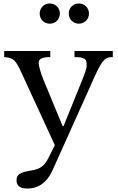

<svg xmlns="http://www.w3.org/2000/svg" viewBox="-20 -823 679 1103"><path d="M281 157 499 -328C564 -477 578 -495 628 -495V-530H408V-495C463 -495 478 -486 478 -451C478 -429 472 -410 436 -323L345 -98H340L230 -364C214 -403 202 -445 202 -462C202 -485 223 -495 269 -495V-530H4V-495C57 -491 69 -480 103 -406L295 11L260 81C235 131 212 148 157 157C94 167 75 180 75 213C75 245 96 260 138 260C201 260 251 224 281 157ZM208 -745C208 -712 233 -687 266 -687C299 -687 324 -712 324 -745C324 -778 299 -803 266 -803C233 -803 208 -778 208 -745ZM375 -745C375 -712 400 -687 433 -687C466 -687 491 -712 491 -745C491 -778 466 -803 433 -803C400 -803 375 -778 375 -745Z"/></svg>

Font: Libre Baskerville
Style: Regular
Weight: 400
Designer: Pablo Impallari, Rodrigo Fuenzalida
Foundry: Pablo Impallari, Rodrigo Fuenzalida
Version: Version 1.051;Glyphs 3.2.3 (3260)